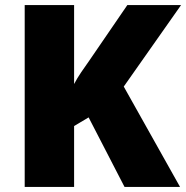

<svg xmlns="http://www.w3.org/2000/svg" viewBox="-20 -734 731 754"><path d="M687 0H469L328 -273L271 -239V0H77V-714H271V-404Q283 -427 299 -450.5Q315 -474 330 -495L480 -714H691L466 -394Z"/></svg>

Font: Noto Sans Lao Black
Style: Regular
Weight: 900
Designer: Monotype Design Team
Foundry: Monotype Imaging Inc.
Version: Version 2.003; ttfautohint (v1.8.4.7-5d5b)